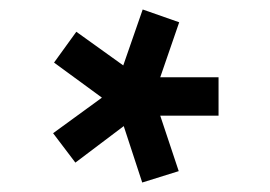

<svg xmlns="http://www.w3.org/2000/svg" viewBox="-20 -733 570 405"><path d="M318 -489 357 -372 280 -348 241 -467 139 -390 92 -452 195 -527 94 -601 141 -666 240 -595 281 -713 358 -686 318 -570H441V-489Z"/></svg>

Font: Panefresco 750wt
Style: Regular
Weight: 750
Foundry: Campivisivi & Chank Co
Version: Version 1.000